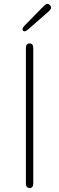

<svg xmlns="http://www.w3.org/2000/svg" viewBox="-20 -944 297 964"><path d="M129 0Q110 0 110 -24V-702Q110 -726 129 -726Q147 -726 147 -702V-24Q147 0 129 0ZM122 -797Q104 -781 96 -790Q87 -799 104 -816L201 -915Q218 -932 231 -918Q244 -904 226 -888Z"/></svg>

Font: Resource Han Rounded KR ExtraLight
Style: Regular
Weight: 250
Designer: Cyano Hao (round all glyphs); Ryoko NISHIZUKA 西塚涼子 (kana, bopomofo & ideographs); Paul D. Hunt (Latin, Greek & Cyrillic)
Foundry: Cyano Hao
Version: 0.990